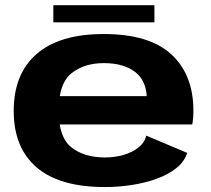

<svg xmlns="http://www.w3.org/2000/svg" viewBox="-20 -730 831 756"><path d="M393 6.5Q214.5 6.5 124.2 -71Q34 -148.5 34 -293Q34 -439.5 124.5 -517.8Q215 -596 388.5 -596Q568 -596 654.8 -515.8Q741.5 -435.5 741.5 -295Q741.5 -262.5 737 -240H215Q225.5 -177.5 261.5 -149.5Q312 -110 393.5 -110Q431.5 -110 466.2 -120Q501 -130 525.2 -149.2Q549.5 -168.5 556 -196L717 -128Q706.5 -94 675.2 -68.8Q644 -43.5 598.5 -26.8Q553 -10 500 -1.8Q447 6.5 393 6.5ZM215.5 -351.5H558Q553.5 -414 513 -446Q467 -481.5 389 -481.5Q311.5 -481.5 261.5 -441.5Q226 -413.5 215.5 -351.5ZM190 -642V-709.5H588V-642Z"/></svg>

Font: Anybody ExtraExpanded Regular
Style: Bold
Weight: 700
Width: 8
Designer: Tyler Finck
Foundry: Etcetera Type Company
Version: Version 1.010; ttfautohint (v1.8.3) -l 8 -r 50 -G 200 -x 14 